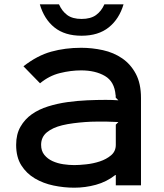

<svg xmlns="http://www.w3.org/2000/svg" viewBox="-20 -861 760 892"><path d="M554 -841Q534 -773 485.5 -734Q437 -695 359 -695Q281 -695 233 -733.5Q185 -772 165 -841H254Q268 -809 292.5 -791Q317 -773 359 -773Q401 -773 426 -791Q451 -809 465 -841ZM635 -406V0H518V-48H516Q475 -16 425.5 -2.5Q376 11 325 11Q277 11 229 1Q181 -9 142 -32Q103 -55 79 -93Q55 -131 55 -188Q55 -237 75 -272Q95 -307 127.5 -330Q160 -353 203 -366.5Q246 -380 292.5 -386.5Q339 -393 385 -395Q431 -397 471 -397Q483 -397 502 -396.5Q521 -396 530 -395L518 -407Q517 -409 517.5 -413.5Q518 -418 517 -419Q512 -482 467.5 -508Q423 -534 357 -534Q309 -534 258.5 -521.5Q208 -509 166 -474L89 -553Q153 -603 218 -621Q283 -639 357 -639Q408 -639 458 -628Q508 -617 547.5 -590Q587 -563 611 -518Q635 -473 635 -406ZM530 -294Q522 -294 504.5 -295Q487 -296 476 -296Q454 -296 428.5 -296Q403 -296 376 -294Q349 -292 321.5 -288.5Q294 -285 269 -279Q224 -268 197.5 -246Q171 -224 171 -188Q171 -160 186 -141.5Q201 -123 224 -112.5Q247 -102 274 -98Q301 -94 325 -94Q347 -94 380 -97.5Q413 -101 443.5 -111Q474 -121 496 -139.5Q518 -158 518 -188V-282Z"/></svg>

Font: Sinkin Sans 500 Medium
Style: 500 Medium
Weight: 500
Designer: Keith Bates
Foundry: K-Type
Version: Sinkin Sans (version 1.0)  by Keith Bates   •   © 2014   www